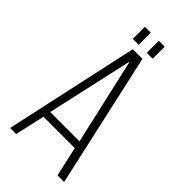

<svg xmlns="http://www.w3.org/2000/svg" viewBox="-255 -883 945 945"><g transform="rotate(45 218.0 -410.5)"><path d="M147 -821H188V-737H147ZM244 -821H285V-737H244ZM325 -155H107L72 0H30L183 -701H250L406 0H360ZM215 -648 114 -195H318Z"/></g></svg>

Font: Bebas Neue Book
Style: Regular
Weight: 400
Designer: Ryoichi Tsunekawa
Foundry: Ryoichi Tsunekawa
Version: Version 001.003